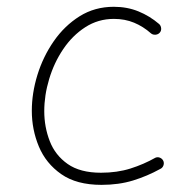

<svg xmlns="http://www.w3.org/2000/svg" viewBox="-20 -526 563 557"><path d="M443.4 -431.2Q438.5 -425.8 430.9 -425.3Q423.3 -424.8 418 -429.2Q395.5 -449.2 368.9 -460.2Q342.3 -471.2 310.5 -471.2Q264.6 -471.2 227.3 -447Q189.9 -422.9 163.3 -383.3Q136.7 -343.8 122.6 -296.6Q108.4 -249.5 108.4 -203.6Q108.4 -157.7 124.3 -116.7Q140.1 -75.7 176.3 -50.3Q212.4 -24.9 272.9 -24.9Q319.8 -24.9 358.4 -37.1Q397 -49.3 430.7 -68.4Q437.5 -71.3 444.3 -68.4Q451.2 -65.4 454.1 -58.6Q456.5 -52.2 453.9 -45.4Q451.2 -38.6 444.3 -35.6Q407.2 -15.1 366 -2.4Q324.7 10.3 274.4 10.3Q202.1 10.3 157.7 -20.8Q113.3 -51.8 92.8 -100.8Q72.3 -149.9 72.3 -204.6Q72.3 -255.9 88.6 -308.8Q105 -361.8 136 -406.5Q167 -451.2 210.9 -478.8Q254.9 -506.3 310.1 -506.3Q349.1 -506.3 381.8 -492.9Q414.6 -479.5 441.4 -456.5Q446.8 -451.7 447.5 -444.1Q448.2 -436.5 443.4 -431.2Z"/></svg>

Font: Mikhak-DS1-FD ExtraLight
Style: Regular
Weight: 200
Designer: Amin Abedi
Version: Version 3.2